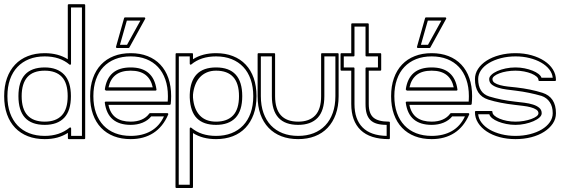

<svg xmlns="http://www.w3.org/2000/svg" viewBox="-26 -661 2712 927"><path d="M380.4 -640.6Q385.3 -640.6 385.3 -635.7V5.9Q385.3 10.7 380.4 10.7H306.6Q301.8 10.7 301.8 5.9V-19.5Q278.3 -4.4 250.7 3.2Q223.1 10.7 189.9 10.7Q145 10.7 108.9 -3.2Q72.8 -17.1 47.1 -43.9Q21.5 -70.8 7.8 -109.1Q-5.9 -147.5 -5.9 -196.8Q-5.9 -245.6 7.8 -283.9Q21.5 -322.3 46.9 -349.1Q72.3 -376 108.4 -390.1Q144.5 -404.3 189.9 -404.3Q254.9 -404.3 301.3 -375V-635.7Q301.3 -640.6 306.2 -640.6ZM272.5 -290Q244.1 -319.8 189.9 -319.8Q133.8 -319.8 106.2 -288.8Q78.6 -257.8 78.6 -196.8Q78.6 -134.8 106.7 -104.2Q134.8 -73.7 189.9 -73.7Q244.1 -73.7 272.5 -104Q300.8 -134.3 300.8 -196.8Q300.8 -260.3 272.5 -290ZM283.7 -300.8Q316.4 -266.6 316.4 -196.8Q316.4 -126.5 283.9 -92.3Q251.5 -58.1 189.9 -58.1Q63 -58.1 63 -196.8Q63 -335.4 189.9 -335.4Q250.5 -335.4 283.7 -300.8ZM316.9 -625V-353.5Q316.9 -350.1 314.2 -348.6Q311.5 -347.2 309.1 -349.6Q262.7 -388.7 189.9 -388.7Q147.9 -388.7 114.7 -375.5Q81.5 -362.3 58.1 -337.6Q34.7 -313 22.2 -277.3Q9.8 -241.7 9.8 -196.8Q9.8 -151.4 22.5 -115.7Q35.2 -80.1 58.6 -55.4Q82 -30.8 115.2 -17.8Q148.4 -4.9 189.9 -4.9Q261.2 -4.9 309.6 -44.4Q312 -46.9 314.7 -45.4Q317.4 -43.9 317.4 -40.5V-4.9H369.6V-625Z M605 -404.3Q650.4 -404.3 686.5 -390.1Q722.7 -376 748 -349.1Q773.4 -322.3 786.9 -283.9Q800.3 -245.6 800.3 -196.8Q800.3 -187.5 799.8 -178.2Q799.3 -168.9 798.3 -159.2Q797.4 -154.8 793.5 -154.8H497.6Q505.9 -113.3 533 -93.5Q560.1 -73.7 605 -73.7Q634.8 -73.7 657.7 -83.5Q680.7 -93.3 694.8 -112.8Q695.3 -113.8 696.5 -114.3Q697.8 -114.7 698.7 -114.7H781.7Q784.7 -114.7 785.9 -112.5Q787.1 -110.4 786.1 -107.9Q760.7 -48.8 714.6 -19Q668.5 10.7 605 10.7Q560.1 10.7 523.9 -3.2Q487.8 -17.1 462.2 -43.9Q436.5 -70.8 422.9 -109.1Q409.2 -147.5 409.2 -196.8Q409.2 -245.6 422.9 -283.9Q436.5 -322.3 461.9 -349.1Q487.3 -376 523.4 -390.1Q559.6 -404.3 605 -404.3ZM711.4 -239.3Q703.1 -278.8 676.8 -299.3Q650.4 -319.8 605 -319.8Q559.1 -319.8 532.7 -299.3Q506.3 -278.8 498 -239.3ZM480 -229Q487.3 -281.7 518.3 -308.6Q549.3 -335.4 605 -335.4Q660.2 -335.4 691.2 -308.6Q722.2 -281.7 729.5 -229Q730 -226.6 728.5 -225.1Q727.1 -223.6 724.6 -223.6H484.9ZM605 -388.7Q563 -388.7 529.8 -375.5Q496.6 -362.3 473.1 -337.6Q449.7 -313 437.3 -277.3Q424.8 -241.7 424.8 -196.8Q424.8 -151.4 437.5 -115.7Q450.2 -80.1 473.6 -55.4Q497.1 -30.8 530.3 -17.8Q563.5 -4.9 605 -4.9Q661.6 -4.9 702.6 -28.3Q743.7 -51.8 765.6 -99.1H704.1Q688.5 -79.6 662.6 -68.8Q636.7 -58.1 605 -58.1Q550.3 -58.1 518.8 -84.5Q487.3 -110.8 480 -165Q479.5 -167.5 481 -168.9Q482.4 -170.4 484.9 -170.4H783.7Q784.2 -177.2 784.4 -183.6Q784.7 -189.9 784.7 -196.8Q784.7 -241.7 772.2 -277.3Q759.8 -313 736.6 -337.6Q713.4 -362.3 680.2 -375.5Q647 -388.7 605 -388.7ZM670.4 -577.1Q673.3 -577.1 674.8 -574.7Q676.3 -572.3 674.8 -569.8L598.6 -431.6Q597.2 -429.2 594.2 -429.2H539.1Q536.6 -429.2 534.9 -431.2Q533.2 -433.1 534.2 -435.5L573.2 -573.7Q574.2 -577.1 578.1 -577.1ZM586.4 -561.5Q578.1 -530.8 569.8 -503.2Q561.5 -475.6 553.2 -444.8H587.4Q604.5 -476.1 619.6 -503.2Q634.8 -530.3 651.9 -561.5Z M900.9 -404.3Q905.8 -404.3 905.8 -399.4V-375Q951.7 -404.3 1017.1 -404.3Q1062.5 -404.3 1098.6 -390.1Q1134.8 -376 1160.2 -349.1Q1185.5 -322.3 1199 -283.9Q1212.4 -245.6 1212.4 -196.8Q1212.4 -147.5 1198.5 -109.1Q1184.6 -70.8 1159.2 -43.9Q1133.8 -17.1 1097.7 -3.2Q1061.5 10.7 1017.1 10.7Q951.7 10.7 905.8 -18.6V241.7Q905.8 246.6 900.9 246.6H826.2Q821.3 246.6 821.3 241.7L821.8 -399.4Q821.8 -404.3 826.7 -404.3ZM905.8 -189.9Q910.2 -133.8 938.5 -103.8Q966.8 -73.7 1017.1 -73.7Q1071.3 -73.7 1099.6 -104Q1127.9 -134.3 1127.9 -196.8Q1127.9 -258.8 1099.9 -289.3Q1071.8 -319.8 1017.1 -319.8Q992.2 -319.8 972.4 -311.3Q952.6 -302.7 938.7 -287.6Q924.8 -272.5 916.5 -251Q908.2 -229.5 905.8 -204.1ZM890.1 -204.6Q894.5 -335.4 1017.1 -335.4Q1143.6 -335.4 1143.6 -196.8Q1143.6 -126.5 1111.1 -92.3Q1078.6 -58.1 1017.1 -58.1Q957 -58.1 925 -89.6Q893.1 -121.1 890.1 -189.5ZM837.4 -388.7 836.9 231H890.1V-40Q890.1 -43.5 892.8 -44.9Q895.5 -46.4 897.9 -43.9Q944.3 -4.9 1017.1 -4.9Q1058.1 -4.9 1091.3 -17.8Q1124.5 -30.8 1147.9 -55.4Q1171.4 -80.1 1184.1 -115.7Q1196.8 -151.4 1196.8 -196.8Q1196.8 -241.7 1184.3 -277.3Q1171.9 -313 1148.7 -337.6Q1125.5 -362.3 1092.3 -375.5Q1059.1 -388.7 1017.1 -388.7Q944.3 -388.7 897.9 -350.1Q895.5 -347.7 892.8 -349.1Q890.1 -350.6 890.1 -354V-388.7Z M1608.9 -196.8Q1608.9 -147.5 1595 -109.1Q1581.1 -70.8 1555.7 -43.9Q1530.3 -17.1 1494.1 -3.2Q1458 10.7 1413.6 10.7Q1368.7 10.7 1332.5 -3.2Q1296.4 -17.1 1270.8 -43.9Q1245.1 -70.8 1231.4 -109.1Q1217.8 -147.5 1217.8 -196.8V-399.4Q1217.8 -404.3 1222.7 -404.3H1297.4Q1302.2 -404.3 1302.2 -399.4V-196.8Q1302.2 -134.8 1330.3 -104.2Q1358.4 -73.7 1413.6 -73.7Q1467.8 -73.7 1496.1 -104Q1524.4 -134.3 1524.4 -196.8V-399.4Q1524.4 -404.3 1529.3 -404.3H1604Q1608.9 -404.3 1608.9 -399.4ZM1593.3 -388.7H1540V-196.8Q1540 -126.5 1507.6 -92.3Q1475.1 -58.1 1413.6 -58.1Q1286.6 -58.1 1286.6 -196.8V-388.7H1233.4V-196.8Q1233.4 -151.4 1246.1 -115.7Q1258.8 -80.1 1282.2 -55.4Q1305.7 -30.8 1338.9 -17.8Q1372.1 -4.9 1413.6 -4.9Q1454.6 -4.9 1487.8 -17.8Q1521 -30.8 1544.4 -55.4Q1567.9 -80.1 1580.6 -115.7Q1593.3 -151.4 1593.3 -196.8Z M1618.2 -399.4Q1618.2 -404.3 1623 -404.3H1669.9V-543.5Q1669.9 -548.3 1674.8 -548.3H1749.5Q1754.4 -548.3 1754.4 -543.5V-404.3H1809.6Q1814.5 -404.3 1814.5 -399.4V-324.7Q1814.5 -319.8 1809.6 -319.8H1754.4V-158.7Q1754.4 -112.3 1777.3 -93Q1800.3 -73.7 1851.6 -73.7Q1856.4 -73.7 1856.4 -68.8V5.9Q1856.4 10.7 1851.6 10.7Q1760.7 10.7 1715.3 -33Q1669.9 -76.7 1669.9 -158.7V-319.8H1623Q1618.2 -319.8 1618.2 -324.7ZM1633.8 -335.4H1680.7Q1685.5 -335.4 1685.5 -330.6V-158.7Q1685.5 -85 1724.6 -45.7Q1763.7 -6.3 1840.8 -4.9V-58.1Q1813.5 -58.1 1793.9 -63.7Q1774.4 -69.3 1762.2 -81.5Q1750 -93.8 1744.4 -112.5Q1738.8 -131.3 1738.8 -158.7V-330.6Q1738.8 -335.4 1743.7 -335.4H1798.8V-388.7H1743.7Q1738.8 -388.7 1738.8 -393.6V-532.7H1685.5V-393.6Q1685.5 -388.7 1680.7 -388.7H1633.8Z M2058.1 -404.3Q2103.5 -404.3 2139.6 -390.1Q2175.8 -376 2201.2 -349.1Q2226.6 -322.3 2240 -283.9Q2253.4 -245.6 2253.4 -196.8Q2253.4 -187.5 2252.9 -178.2Q2252.4 -168.9 2251.5 -159.2Q2250.5 -154.8 2246.6 -154.8H1950.7Q1959 -113.3 1986.1 -93.5Q2013.2 -73.7 2058.1 -73.7Q2087.9 -73.7 2110.8 -83.5Q2133.8 -93.3 2147.9 -112.8Q2148.4 -113.8 2149.7 -114.3Q2150.9 -114.7 2151.9 -114.7H2234.9Q2237.8 -114.7 2239 -112.5Q2240.2 -110.4 2239.3 -107.9Q2213.9 -48.8 2167.7 -19Q2121.6 10.7 2058.1 10.7Q2013.2 10.7 1977.1 -3.2Q1940.9 -17.1 1915.3 -43.9Q1889.6 -70.8 1876 -109.1Q1862.3 -147.5 1862.3 -196.8Q1862.3 -245.6 1876 -283.9Q1889.6 -322.3 1915 -349.1Q1940.4 -376 1976.6 -390.1Q2012.7 -404.3 2058.1 -404.3ZM2164.6 -239.3Q2156.2 -278.8 2129.9 -299.3Q2103.5 -319.8 2058.1 -319.8Q2012.2 -319.8 1985.8 -299.3Q1959.5 -278.8 1951.2 -239.3ZM1933.1 -229Q1940.4 -281.7 1971.4 -308.6Q2002.4 -335.4 2058.1 -335.4Q2113.3 -335.4 2144.3 -308.6Q2175.3 -281.7 2182.6 -229Q2183.1 -226.6 2181.6 -225.1Q2180.2 -223.6 2177.7 -223.6H1938ZM2058.1 -388.7Q2016.1 -388.7 1982.9 -375.5Q1949.7 -362.3 1926.3 -337.6Q1902.8 -313 1890.4 -277.3Q1877.9 -241.7 1877.9 -196.8Q1877.9 -151.4 1890.6 -115.7Q1903.3 -80.1 1926.8 -55.4Q1950.2 -30.8 1983.4 -17.8Q2016.6 -4.9 2058.1 -4.9Q2114.7 -4.9 2155.8 -28.3Q2196.8 -51.8 2218.8 -99.1H2157.2Q2141.6 -79.6 2115.7 -68.8Q2089.8 -58.1 2058.1 -58.1Q2003.4 -58.1 1971.9 -84.5Q1940.4 -110.8 1933.1 -165Q1932.6 -167.5 1934.1 -168.9Q1935.5 -170.4 1938 -170.4H2236.8Q2237.3 -177.2 2237.5 -183.6Q2237.8 -189.9 2237.8 -196.8Q2237.8 -241.7 2225.3 -277.3Q2212.9 -313 2189.7 -337.6Q2166.5 -362.3 2133.3 -375.5Q2100.1 -388.7 2058.1 -388.7ZM2123.5 -577.1Q2126.5 -577.1 2127.9 -574.7Q2129.4 -572.3 2127.9 -569.8L2051.8 -431.6Q2050.3 -429.2 2047.4 -429.2H1992.2Q1989.7 -429.2 1988 -431.2Q1986.3 -433.1 1987.3 -435.5L2026.4 -573.7Q2027.3 -577.1 2031.2 -577.1ZM2039.6 -561.5Q2031.2 -530.8 2022.9 -503.2Q2014.6 -475.6 2006.3 -444.8H2040.5Q2057.6 -476.1 2072.8 -503.2Q2087.9 -530.3 2105 -561.5Z M2578.6 -270Q2573.7 -270 2573.7 -274.9Q2573.7 -283.2 2564.5 -291.3Q2555.2 -299.3 2539.8 -305.7Q2524.4 -312 2504.4 -315.9Q2484.4 -319.8 2462.9 -319.8Q2441.4 -319.8 2421.1 -316.4Q2400.9 -313 2385.5 -307.1Q2370.1 -301.3 2360.8 -293.9Q2351.6 -286.6 2351.6 -279.3Q2351.6 -268.1 2361.8 -261.2Q2372.1 -254.4 2388.4 -250Q2404.8 -245.6 2425.5 -243.2Q2446.3 -240.7 2466.8 -238.8Q2501.5 -234.9 2532.5 -228.5Q2563.5 -222.2 2593.3 -212.9Q2658.2 -191.9 2658.2 -114.3Q2658.2 -86.9 2642.8 -64.2Q2627.4 -41.5 2601.1 -24.7Q2574.7 -7.8 2539.1 1.5Q2503.4 10.7 2462.9 10.7Q2421.9 10.7 2386 1Q2350.1 -8.8 2323.7 -26.4Q2297.4 -43.9 2282.2 -67.9Q2267.1 -91.8 2267.1 -120.1Q2267.1 -125 2272 -125H2346.7Q2351.6 -125 2351.6 -120.1Q2351.6 -111.3 2360.8 -103Q2370.1 -94.7 2385.7 -88.1Q2401.4 -81.5 2421.4 -77.6Q2441.4 -73.7 2462.9 -73.7Q2483.4 -73.7 2503.2 -77.1Q2522.9 -80.6 2538.6 -86.2Q2554.2 -91.8 2564 -99.1Q2573.7 -106.4 2573.7 -114.3Q2573.7 -125 2563.2 -131.8Q2552.7 -138.7 2536.4 -143.1Q2520 -147.5 2499.5 -149.9Q2479 -152.3 2458.5 -154.8Q2424.8 -158.7 2391.8 -165Q2358.9 -171.4 2331.1 -180.2Q2267.1 -200.7 2267.1 -279.3Q2267.1 -305.7 2282.2 -328.6Q2297.4 -351.6 2323.7 -368.4Q2350.1 -385.3 2386 -394.8Q2421.9 -404.3 2462.9 -404.3Q2504.4 -404.3 2540 -394.3Q2575.7 -384.3 2602.1 -366.9Q2628.4 -349.6 2643.3 -325.9Q2658.2 -302.2 2658.2 -274.9Q2658.2 -270 2653.3 -270ZM2642.6 -285.6Q2640.6 -307.1 2626 -325.9Q2611.3 -344.7 2587.2 -358.6Q2563 -372.6 2531.2 -380.6Q2499.5 -388.7 2462.9 -388.7Q2425.3 -388.7 2392.3 -380.1Q2359.4 -371.6 2335 -356.9Q2310.5 -342.3 2296.6 -322.3Q2282.7 -302.2 2282.7 -279.3Q2282.7 -212.4 2335.9 -195.3Q2393.6 -177.7 2460 -170.4Q2482.9 -168 2505.9 -165Q2528.8 -162.1 2547.4 -156.2Q2565.9 -150.4 2577.6 -140.4Q2589.4 -130.4 2589.4 -114.3Q2589.4 -103.5 2578.4 -93.5Q2567.4 -83.5 2549.3 -75.7Q2531.2 -67.9 2508.8 -63Q2486.3 -58.1 2462.9 -58.1Q2439.9 -58.1 2418.2 -62.5Q2396.5 -66.9 2379.2 -74Q2361.8 -81.1 2350.3 -90.3Q2338.9 -99.6 2336.4 -109.4H2282.7Q2284.7 -87.4 2299.6 -68.1Q2314.5 -48.8 2338.6 -34.9Q2362.8 -21 2394.8 -12.9Q2426.8 -4.9 2462.9 -4.9Q2500 -4.9 2532.7 -13.2Q2565.4 -21.5 2589.8 -36.1Q2614.3 -50.8 2628.4 -70.8Q2642.6 -90.8 2642.6 -114.3Q2642.6 -146.5 2628.4 -167.7Q2614.3 -189 2588.9 -197.8Q2560.5 -206.1 2529.1 -212.6Q2497.6 -219.2 2465.3 -223.1Q2442.9 -225.6 2419.9 -228.8Q2397 -231.9 2378.2 -237.8Q2359.4 -243.7 2347.7 -253.4Q2335.9 -263.2 2335.9 -279.3Q2335.9 -289.6 2346.7 -299.8Q2357.4 -310.1 2375 -317.9Q2392.6 -325.7 2415.5 -330.6Q2438.5 -335.4 2462.9 -335.4Q2485.4 -335.4 2506.8 -331.1Q2528.3 -326.7 2545.4 -319.8Q2562.5 -313 2574 -304Q2585.4 -294.9 2588.4 -285.6Z"/></svg>

Font: Fibel Sued Kontur LRS
Style: Regular
Weight: 400
Designer: Peter Wiegel
Foundry: Peter Wiegel
Version: Version 000.000